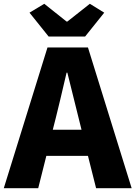

<svg xmlns="http://www.w3.org/2000/svg" viewBox="-28 -995 716 1015"><path d="M229 -802 128 -928 206 -975 324 -881H328L447 -975L523 -928L422 -802ZM403 -309 328 -611H324Q285 -443 267 -372L251 -309ZM437 -171H217L174 0H-8L223 -744H437L668 0H480Z"/></svg>

Font: Source Han Sans CN Heavy
Style: Bold
Weight: 900
Designer: Ryoko NISHIZUKA (kana & ideographs); Paul D. Hunt (Latin, Greek & Cyrillic); Wenlong ZHANG (bopomofo); Sandoll Communica
Foundry: Adobe Systems Incorporated
Version: Version 1.000;PS 1;hotconv 1.0.78;makeotf.lib2.5.61930